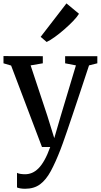

<svg xmlns="http://www.w3.org/2000/svg" viewBox="-20 -886 608 1157"><path d="M131 251.5Q115.5 251.5 102.5 249.2Q89.5 247 82.5 243.5V155.5Q89 159.5 102.8 161.8Q116.5 164 131 164Q152.5 164 172.5 155.8Q192.5 147.5 211.5 128.8Q230.5 110 248.2 78.2Q266 46.5 282.5 0H233L47 -491L1 -504.5V-548L238 -547.5V-504.5L164.5 -492L265 -189L307 -53.5L346.5 -189L437.5 -492L372.5 -504.5V-547.5H566.5V-504.5L516.5 -492Q487.5 -403 462.5 -328.8Q437.5 -254.5 417.8 -195.2Q398 -136 383 -92.5Q368 -49 358.2 -21.8Q348.5 5.5 344.5 15Q314.5 92.5 286 145.2Q257.5 198 221.2 224.8Q185 251.5 131 251.5ZM260.5 -633.5 225 -664 380.5 -865.5 456 -803Q445 -784.5 421 -759.5Q397 -734.5 367.5 -708.8Q338 -683 309.8 -662.8Q281.5 -642.5 262 -633.5Z"/></svg>

Font: Merriweather 36pt
Style: Regular
Weight: 400
Designer: Eben Sorkin
Foundry: Eben Sorkin
Version: Version 2.100